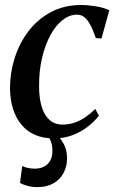

<svg xmlns="http://www.w3.org/2000/svg" viewBox="-20 -556 470 786"><path d="M200 10.5Q115 10.5 68.2 -45.2Q21.5 -101 21 -196Q21 -258 40 -318.2Q59 -378.5 96.2 -427.8Q133.5 -477 188 -506.2Q242.5 -535.5 312.5 -535.5Q340 -535.5 372.2 -530.2Q404.5 -525 427.5 -514L395.5 -398.5L372.5 -400Q360.5 -434.5 349 -455.5Q337.5 -476.5 324.8 -486.2Q312 -496 294.5 -496Q264.5 -496 236.5 -474.2Q208.5 -452.5 186.8 -412.8Q165 -373 152.2 -319.2Q139.5 -265.5 140 -202Q140 -153 151 -118Q162 -83 183.2 -64.5Q204.5 -46 236 -46Q263 -46 286.8 -54.5Q310.5 -63 331.2 -77.5Q352 -92 370 -110L385 -82.5Q368.5 -61 342 -39.5Q315.5 -18 280 -3.8Q244.5 10.5 200 10.5ZM133.5 210Q112 210 93 205Q74 200 62 192.5L71 123.5Q80.5 128.5 94 131.5Q107.5 134.5 124 134.5Q146.5 134 162.2 125Q178 116 186.2 100.2Q194.5 84.5 194.5 64Q195 38 187.2 20.2Q179.5 2.5 169 -12L193.5 -14L207 -12Q226 6.5 240.2 32.2Q254.5 58 254.5 91.5Q254.5 125 240.2 152Q226 179 198.8 194.5Q171.5 210 133.5 210Z"/></svg>

Font: Merriweather 96pt Medium
Style: Italic
Weight: 500
Italic angle: -7.8°
Version: Version 2.101